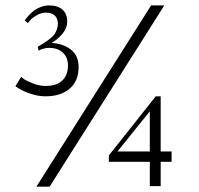

<svg xmlns="http://www.w3.org/2000/svg" viewBox="-20 -703 749 724"><path d="M117.2 1 549.8 -682.6H599.6L167 1ZM544.9 -1V-92.8H390.6V-117.2L567.4 -339.8H585.9V-131.8H627V-92.8H585.9V-1ZM73.2 -626Q74.7 -628.4 77.4 -632.1Q80.1 -635.7 89.1 -645.5Q98.1 -655.3 107.9 -662.8Q117.7 -670.4 133.3 -676.5Q148.9 -682.6 165 -682.6Q197.8 -682.6 215.6 -666.7Q233.4 -650.9 233.4 -622.1Q233.4 -597.2 215.6 -575.9Q197.8 -554.7 174.8 -541Q217.8 -538.6 247.1 -516.1Q276.4 -493.7 276.4 -450.2Q276.4 -397 242.4 -368.4Q208.5 -339.8 151.4 -339.8Q124 -339.8 95.7 -349.4Q67.4 -358.9 52.7 -368.2L38.1 -377.9L59.6 -413.1Q64 -409.2 72 -403.6Q80.1 -397.9 104.2 -388.4Q128.4 -378.9 152.3 -378.9Q193.4 -378.9 214.8 -399.4Q236.3 -419.9 236.3 -456.1Q236.3 -486.3 217.3 -504.4Q198.2 -522.5 165 -522.5Q154.8 -522.5 145 -519.8Q135.3 -517.1 130.9 -514.6L126 -511.7L122.1 -526.4Q125.5 -528.3 138.4 -536.4Q151.4 -544.4 156.5 -547.9Q161.6 -551.3 171.6 -559.6Q181.6 -567.9 186 -574.7Q190.4 -581.5 194.3 -591.8Q198.2 -602.1 198.2 -613.3Q198.2 -633.8 186.5 -644.5Q174.8 -655.3 153.3 -655.3Q135.7 -655.3 118.7 -645.5Q101.6 -635.7 93.3 -626L85 -616.2ZM544.9 -283.2 422.9 -131.8H544.9Z"/></svg>

Font: Buda Light
Style: Regular
Weight: 300
Version: Version 1.003